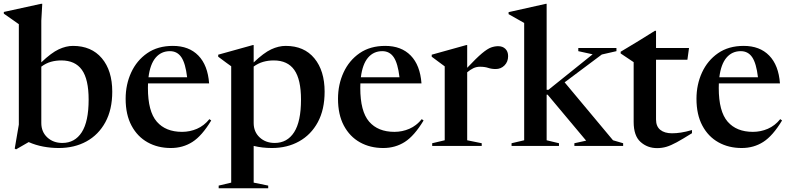

<svg xmlns="http://www.w3.org/2000/svg" viewBox="-27 -763 4130 1004"><path d="M280 11Q239.5 11 199.2 3.5Q159 -4 123 -20L57 18L50 14L71.5 -111.5V-636.5Q62 -643.5 42.2 -657.2Q22.5 -671 -7 -691.5V-700.5L187 -743H194L189 -655V-437Q241.5 -487 280 -505Q318.5 -523 354.5 -523Q451 -523 505.5 -458.5Q560 -394 560 -283.5Q560 -190 524 -124Q488 -58 425 -23.5Q362 11 280 11ZM189 -120Q189 -73.5 220.2 -44.5Q251.5 -15.5 299 -15.5Q364.5 -15.5 400.5 -71.5Q436.5 -127.5 436.5 -242Q436.5 -348.5 401.2 -397.8Q366 -447 293.5 -447Q265 -447 239.2 -439.8Q213.5 -432.5 189 -414.5Z M877 -523Q961 -523 1010.2 -472.5Q1059.5 -422 1066.5 -327H747Q746.5 -315.5 746.5 -303Q746.5 -180.5 792.8 -127Q839 -73.5 925 -73.5Q966 -73.5 1003 -89.5Q1040 -105.5 1068 -140L1077.5 -133Q1029 -52.5 979.2 -20.8Q929.5 11 866.5 11Q798 11 744.8 -18.8Q691.5 -48.5 660.8 -106Q630 -163.5 630 -246.5Q630 -321 659 -384Q688 -447 743 -485Q798 -523 877 -523ZM861.5 -495.5Q816 -495.5 787 -461.5Q758 -427.5 749.5 -359H951.5Q943 -431.5 921.5 -463.5Q900 -495.5 861.5 -495.5Z M1375.5 207.5V221.5H1116.5V207.5L1182 192V-416.5Q1172.5 -423.5 1157 -434.5Q1141.5 -445.5 1114 -466.5V-477L1295.5 -527.5H1299.5V-436.5Q1352.5 -487 1391.2 -505Q1430 -523 1467 -523Q1563.5 -523 1617 -458Q1670.5 -393 1670.5 -283.5Q1670.5 -190 1635 -124.2Q1599.5 -58.5 1537.2 -23.8Q1475 11 1394.5 11Q1345 11 1299.5 0V192ZM1547 -242Q1547 -347.5 1512 -397.2Q1477 -447 1404.5 -447Q1375 -447 1349 -439.5Q1323 -432 1299.5 -415V-120Q1299.5 -73.5 1330.8 -44.5Q1362 -15.5 1409.5 -15.5Q1475 -15.5 1511 -71.5Q1547 -127.5 1547 -242Z M1987.5 -523Q2071.5 -523 2120.8 -472.5Q2170 -422 2177 -327H1857.5Q1857 -315.5 1857 -303Q1857 -180.5 1903.2 -127Q1949.5 -73.5 2035.5 -73.5Q2076.5 -73.5 2113.5 -89.5Q2150.5 -105.5 2178.5 -140L2188 -133Q2139.5 -52.5 2089.8 -20.8Q2040 11 1977 11Q1908.5 11 1855.2 -18.8Q1802 -48.5 1771.2 -106Q1740.5 -163.5 1740.5 -246.5Q1740.5 -321 1769.5 -384Q1798.5 -447 1853.5 -485Q1908.5 -523 1987.5 -523ZM1972 -495.5Q1926.5 -495.5 1897.5 -461.5Q1868.5 -427.5 1860 -359H2062Q2053.5 -431.5 2032 -463.5Q2010.5 -495.5 1972 -495.5Z M2578 -521.5Q2601.5 -521.5 2615.8 -507.5Q2630 -493.5 2630 -469.5Q2630 -440 2611.2 -421Q2592.5 -402 2565 -402Q2543.5 -402 2525.8 -408Q2508 -414 2483 -414Q2464 -414 2448 -406.2Q2432 -398.5 2416 -385V-29.5L2492 -14V0H2233V-14L2298.5 -29.5V-416Q2289 -423.5 2273.5 -434.5Q2258 -445.5 2230.5 -466.5V-477L2412 -527.5H2416V-408.5Q2464.5 -460 2493.2 -484Q2522 -508 2541 -514.8Q2560 -521.5 2578 -521.5Z M2831.5 -29.5 2896 -14V0H2648V-14L2714 -29.5V-643Q2704 -648.5 2683 -660.5Q2662 -672.5 2632.5 -689V-699.5L2827 -743H2831.5V-293.5H2841L3072 -479L2997 -495.5V-512H3196.5V-495.5L3120 -478L2925.5 -332.5L3178.5 -29.5L3231.5 -14V0H2976.5V-14L3038 -27.5L2836.5 -268H2831.5Z M3403.5 -138Q3403.5 -102 3425.8 -84Q3448 -66 3487 -66Q3509.5 -66 3534 -69.8Q3558.5 -73.5 3591.5 -83V-66.5Q3543 -36 3511.8 -19Q3480.5 -2 3457.2 4.8Q3434 11.5 3409 11.5Q3358.5 11.5 3322.5 -20.8Q3286.5 -53 3286.5 -125.5V-438L3218.5 -483.5V-492.5Q3227.5 -498 3255.2 -514.5Q3283 -531 3320.8 -554.2Q3358.5 -577.5 3397.5 -602H3403.5V-512H3576L3567.5 -450.5H3403.5Z M3862 -523Q3946 -523 3995.2 -472.5Q4044.5 -422 4051.5 -327H3732Q3731.5 -315.5 3731.5 -303Q3731.5 -180.5 3777.8 -127Q3824 -73.5 3910 -73.5Q3951 -73.5 3988 -89.5Q4025 -105.5 4053 -140L4062.5 -133Q4014 -52.5 3964.2 -20.8Q3914.5 11 3851.5 11Q3783 11 3729.8 -18.8Q3676.5 -48.5 3645.8 -106Q3615 -163.5 3615 -246.5Q3615 -321 3644 -384Q3673 -447 3728 -485Q3783 -523 3862 -523ZM3846.5 -495.5Q3801 -495.5 3772 -461.5Q3743 -427.5 3734.5 -359H3936.5Q3928 -431.5 3906.5 -463.5Q3885 -495.5 3846.5 -495.5Z"/></svg>

Font: Newsreader 72pt Medium
Style: Regular
Weight: 500
Designer: Hugues Gentile
Foundry: Production Type
Version: Version 1.003; ttfautohint (v1.8.3)